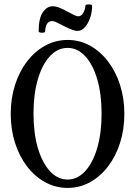

<svg xmlns="http://www.w3.org/2000/svg" viewBox="-20 -862 629 894"><path d="M295 13Q239 13 190.5 -13.5Q142 -40 106 -87Q70 -134 50 -196.5Q30 -259 30 -332Q30 -404 50 -466.5Q70 -529 106 -576Q142 -623 190.5 -649.5Q239 -676 295 -676Q351 -676 399 -649.5Q447 -623 483 -576Q519 -529 539 -466.5Q559 -404 559 -332Q559 -259 539 -196.5Q519 -134 483 -87Q447 -40 399 -13.5Q351 13 295 13ZM295 -26Q341 -26 377 -65.5Q413 -105 433 -174Q453 -243 453 -333Q453 -423 433 -492Q413 -561 377 -600Q341 -639 295 -639Q248 -639 212 -600Q176 -561 156 -492Q136 -423 136 -333Q136 -243 156 -174Q176 -105 212 -65.5Q248 -26 295 -26ZM340 -718Q322 -718 277 -741Q252 -754 241 -759Q230 -764 223 -764Q193 -764 190 -716Q190 -711 182 -710Q174 -709 167 -710.5Q160 -712 160 -716Q160 -776 179 -804.5Q198 -833 227 -833Q249 -833 292 -809Q313 -798 325 -792Q337 -786 344 -786Q359 -786 368 -802.5Q377 -819 378 -837Q378 -840 385.5 -841Q393 -842 401 -841Q409 -840 409 -836Q409 -807 400 -780Q391 -753 375.5 -735.5Q360 -718 340 -718Z"/></svg>

Font: Junicode Two Beta Condensed Medium
Style: Regular
Weight: 500
Width: 3
Designer: Peter S. Baker
Foundry: Briery Creek Software
Version: Version 1.053; ttfautohint (v1.8.4)